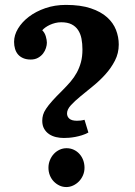

<svg xmlns="http://www.w3.org/2000/svg" viewBox="-20 -736 543 772"><path d="M319.8 -61.5Q319.8 -45.4 313.7 -31.2Q307.6 -17.1 297.4 -6.6Q287.1 3.9 273.9 10Q260.7 16.1 246.6 16.1Q231.9 16.1 219 10Q206.1 3.9 196 -6.6Q186 -17.1 180.4 -31.2Q174.8 -45.4 174.8 -61.5Q174.8 -77.6 180.7 -92Q186.5 -106.4 196.5 -117.2Q206.5 -127.9 219.7 -134Q232.9 -140.1 247.6 -140.1Q263.2 -140.1 276.4 -134Q289.6 -127.9 299.3 -117.2Q309.1 -106.4 314.5 -92Q319.8 -77.6 319.8 -61.5ZM311.5 -537.1Q311.5 -560.5 307.6 -580.6Q303.7 -600.6 293.9 -615.2Q284.2 -629.9 267.8 -638.2Q251.5 -646.5 226.1 -646.5Q213.9 -646.5 202.1 -643.6Q190.4 -640.6 180.4 -636Q170.4 -631.3 162.6 -625.7Q154.8 -620.1 149.9 -614.3Q160.2 -604 164.3 -589.4Q168.5 -574.7 168.5 -564.5Q168.5 -554.7 164.8 -543Q161.1 -531.2 153.3 -521Q145.5 -510.7 133.1 -503.7Q120.6 -496.6 103.5 -496.6Q86.4 -496.6 73.7 -502Q61 -507.3 52.7 -516.8Q44.4 -526.4 40.5 -539.6Q36.6 -552.7 36.6 -567.9Q36.6 -594.7 52.5 -621.1Q68.4 -647.5 96.2 -668.7Q124 -689.9 162.1 -703.1Q200.2 -716.3 245.1 -716.3Q304.2 -716.3 345 -702.6Q385.7 -689 410.6 -666.5Q435.5 -644 446.5 -615.5Q457.5 -586.9 457.5 -557.1Q457.5 -522 442.1 -492.2Q426.8 -462.4 403.6 -436.8Q380.4 -411.1 353.5 -389.4Q326.7 -367.7 303.5 -348.6Q280.3 -329.6 264.9 -312.7Q249.5 -295.9 249.5 -279.8Q249.5 -267.1 259 -258.8Q268.6 -250.5 289.1 -250.5Q295.9 -250.5 303.5 -251.2Q311 -252 319.8 -254.4L335.4 -203.1Q322.8 -196.3 309.3 -192.1Q295.9 -188 283 -185.5Q270 -183.1 258.1 -182.1Q246.1 -181.2 236.8 -181.2Q220.7 -181.2 205.1 -184.8Q189.5 -188.5 177.2 -196.8Q165 -205.1 157.5 -218.3Q149.9 -231.4 149.9 -250.5Q149.9 -262.7 153.1 -273.9Q156.2 -285.2 165.3 -298.8Q174.3 -312.5 190.2 -330.3Q206.1 -348.1 231.4 -373Q249 -390.6 263.7 -407.7Q278.3 -424.8 288.8 -444.1Q299.3 -463.4 305.4 -485.8Q311.5 -508.3 311.5 -537.1Z"/></svg>

Font: DimaBanoo
Style: Bold
Weight: 800
Designer: R.Balvardi
Foundry: R.Balvardi
Version: Version 1.0.0-alpha3